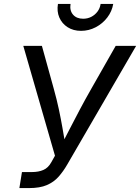

<svg xmlns="http://www.w3.org/2000/svg" viewBox="-20 -962 716 982"><path d="M79.1 0 92.3 -82H143.1Q177.2 -82 201.9 -92.8Q226.6 -103.5 242.2 -131.8L261.2 -165.5L99.1 -727.5H194.3L254.4 -510.3Q270.5 -452.6 281 -403.1Q291.5 -353.5 299.6 -307.1Q307.6 -260.7 315.9 -212.4H290Q315.4 -261.2 339.1 -307.4Q362.8 -353.5 388.9 -402.8Q415 -452.1 448.2 -510.3L571.8 -727.5H676.3L323.7 -120.1Q303.7 -85.4 279.5 -58.1Q255.4 -30.8 219.7 -15.4Q184.1 0 127.9 0ZM394.5 -804.2Q355 -804.2 325.9 -822.8Q296.9 -841.3 283.4 -872.6Q270 -903.8 276.4 -941.9H340.8Q335.4 -908.2 353.5 -887.2Q371.6 -866.2 405.3 -866.2Q427.7 -866.2 446.5 -875.7Q465.3 -885.3 478.3 -902.3Q491.2 -919.4 494.6 -941.9H559.1Q552.7 -903.8 528.6 -872.3Q504.4 -840.8 469.2 -822.5Q434.1 -804.2 394.5 -804.2Z"/></svg>

Font: Inter 16pt
Style: Italic
Weight: 400
Italic angle: -9.3988°
Version: Version 4.001;git-66647c0bb